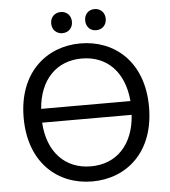

<svg xmlns="http://www.w3.org/2000/svg" viewBox="-60 -940 895 1013"><g transform="rotate(-5 388.0 -433.5)"><path d="M533 -830C533 -864 509 -886 478 -886C447 -886 424 -864 424 -830C424 -796 447 -774 478 -774C509 -774 533 -796 533 -830ZM354 -830C354 -864 330 -886 299 -886C268 -886 244 -864 244 -830C244 -796 268 -774 299 -774C330 -774 354 -796 354 -830ZM388 -632C523 -632 612 -540 625 -386H152C164 -539 254 -632 388 -632ZM388 -61C252 -61 160 -156 151 -313H625C615 -156 524 -61 388 -61ZM720 -347C720 -587 568 -712 388 -712C209 -712 56 -587 56 -347C56 -106 208 19 388 19C569 19 720 -106 720 -347Z"/></g></svg>

Font: Repo
Style: Regular
Weight: 400
Designer: Stefan Peev
Foundry: Context Ltd
Version: Version 0.000